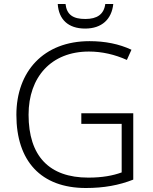

<svg xmlns="http://www.w3.org/2000/svg" viewBox="-20 -931 764 961"><path d="M547 -911H507C500 -859 466 -836 407 -836C346 -836 314 -857 308 -911H269C274 -834 321 -788 406 -788C490 -788 539 -835 547 -911ZM387 -364V-311H589V-68C545 -52 492 -42 422 -42C226 -42 123 -150 123 -357C123 -545 236 -673 425 -673C491 -673 555 -658 615 -631L638 -682C576 -711 506 -725 428 -725C198 -725 62 -573 62 -356C62 -126 184 10 410 10C500 10 576 -4 647 -32V-364Z"/></svg>

Font: Noto Sans Gujarati UI Light
Style: Regular
Weight: 300
Designer: Jelle Bosma - Monotype Design Team, Universal Thirst
Foundry: Monotype Imaging Inc.
Version: Version 2.106